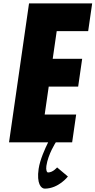

<svg xmlns="http://www.w3.org/2000/svg" viewBox="-20 -845 567 1140"><path d="M527.3 -825H152.4L33.6 0H265.9C248 36 217.3 103 209.3 158C196.8 245 223.7 275 245.6 275C327.8 275 383.2 203 383.2 203L319 149C319 149 294.6 179 265.4 179C258.2 179 251.8 165 255.4 140C265.5 70 311.4 0 311.4 0H408.4L432.2 -165H245.3L269.3 -331H444.1L467.9 -496H293L316.7 -660H503.5Z"/></svg>

Font: Blink
Style: Obl
Weight: 400
Designer: Mew Too
Foundry: Cannot Into Space Fonts
Version: Version 001.000